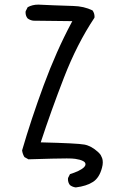

<svg xmlns="http://www.w3.org/2000/svg" viewBox="-20 -717 540 840"><path d="M426.3 16.6Q429.7 4.4 429.7 -6.6Q429.7 -17.6 426.8 -25.4Q423.8 -33.2 420.4 -39.1Q415.5 -45.9 408.7 -52.2Q378.9 -79.1 349.1 -84.5Q318.8 -90.3 158.2 -94.2Q203.1 -231 260 -377.9Q316.9 -524.9 393.1 -639.2Q393.6 -641.6 393.6 -643.6Q393.6 -659.2 384.8 -671.4Q347.2 -689.9 299.6 -690.9Q252 -691.9 215.8 -693.8Q160.2 -696.8 147.5 -696.8Q121.6 -696.8 101.1 -685.5L92.3 -668Q91.8 -665.5 91.8 -663.1Q91.8 -647.5 100.6 -636.7Q111.3 -628.4 125.5 -626.5L296.4 -624.5L293 -618.2Q226.6 -494.1 171.1 -343.8Q115.7 -193.4 76.7 -59.1Q78.6 -43.5 86.9 -29.8L104.5 -20Q226.1 -23.9 272 -23.9Q297.9 -23.9 309.6 -22Q330.6 -19 342.8 -12.7Q354 -7.3 354 1.5Q354 5.9 351.8 9Q349.6 12.2 348.1 14.2Q337.9 23.9 322 31.2Q306.2 38.6 286.1 44.9L277.8 61.5Q277.3 64 277.3 66.4Q277.3 82 286.1 92.8Q296.9 101.1 311.5 103Q358.9 97.2 387.2 78.6Q415 60.5 426.3 16.6Z"/></svg>

Font: Bakudai
Style: Light
Weight: 300
Version: Version 1.48